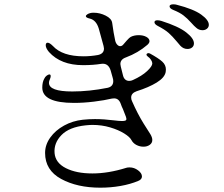

<svg xmlns="http://www.w3.org/2000/svg" viewBox="-20 -825 1040 890"><path d="M948 -710Q948 -699 939.5 -692Q931 -685 919 -685Q902 -685 890 -696Q881 -703 866 -720Q848 -740 830.5 -753.5Q813 -767 783 -779Q766 -786 766 -796Q766 -800 770.5 -802.5Q775 -805 783 -805Q793 -805 799 -803Q877 -783 912.5 -757.5Q948 -732 948 -710ZM445 45Q338 45 263.5 4.5Q189 -36 189 -116Q189 -154 213 -187.5Q237 -221 277 -243Q317 -265 364 -270Q394 -273 420 -273Q461 -273 509 -267Q532 -264 546 -264Q556 -264 561 -266Q566 -268 566 -274Q566 -277 564 -283L550 -319Q544 -331 540 -343Q531 -369 509 -369Q502 -369 498 -368Q465 -360 416.5 -354Q368 -348 323 -348Q176 -348 176 -419Q176 -444 185 -460Q189 -469 196.5 -474.5Q204 -480 209 -480Q215 -480 215 -472Q215 -466 211 -457Q207 -449 207 -441Q207 -401 315 -401Q394 -401 479 -418Q505 -424 505 -449Q505 -457 502 -466Q493 -497 493 -498Q482 -534 449 -529Q412 -523 365 -523Q262 -523 207 -584Q192 -602 192 -615Q192 -627 201 -627Q210 -627 225 -612Q269 -564 367 -564Q400 -564 434 -570Q462 -576 462 -600L460 -612L438 -692Q426 -732 396 -739Q378 -743 378 -750Q378 -754 384.5 -758.5Q391 -763 401 -765Q405 -766 415 -766Q443 -766 470 -752.5Q497 -739 500 -719Q507 -668 513 -642Q515 -628 522 -619.5Q529 -611 537 -611Q545 -611 551 -618Q555 -623 567.5 -637Q580 -651 586 -654Q602 -662 623 -662Q644 -662 658.5 -654Q673 -646 673 -634Q673 -626 663 -617Q620 -580 564 -559Q538 -550 538 -528L540 -516L550 -476Q553 -463 560.5 -456.5Q568 -450 579 -450Q588 -450 596 -454Q638 -473 662 -495.5Q686 -518 686 -531Q686 -538 680 -547.5Q674 -557 665 -563Q659 -568 659 -571Q659 -576 664 -578Q669 -580 675 -577Q715 -555 732 -539.5Q749 -524 749 -503Q749 -495 748 -491Q743 -465 706.5 -442.5Q670 -420 613 -402Q588 -393 588 -373Q588 -364 592 -356Q618 -297 645 -253.5Q672 -210 677 -203Q686 -188 686 -176Q686 -162 674 -153.5Q662 -145 645 -145Q628 -145 612.5 -153Q597 -161 589 -176Q582 -190 555.5 -206.5Q529 -223 490.5 -234.5Q452 -246 408 -246Q397 -246 377 -244Q301 -236 265 -199Q229 -162 233 -115Q237 -70 285.5 -45.5Q334 -21 408 -21Q482 -21 565 -47Q570 -49 581 -49Q602 -49 620 -35.5Q638 -22 638 -7Q638 7 620 14Q584 29 538.5 37Q493 45 445 45ZM879 -624Q879 -612 870.5 -605Q862 -598 849 -598Q830 -598 816 -613Q800 -632 799 -633Q779 -657 761.5 -672.5Q744 -688 711 -705Q696 -713 696 -722Q696 -731 710 -731Q718 -731 728 -728Q807 -703 843 -675Q879 -647 879 -624Z"/></svg>

Font: Hina Mincho
Style: Regular
Weight: 400
Designer: satsuyako
Foundry: satsuyako
Version: Version 1.100